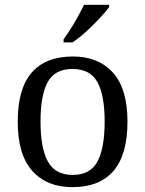

<svg xmlns="http://www.w3.org/2000/svg" viewBox="-20 -768 603 798"><path d="M280.3 9.8Q174.8 9.8 114.3 -57.6Q53.7 -125 53.7 -262.7Q53.7 -399.4 111.8 -466.3Q169.9 -533.2 283.2 -533.2Q388.7 -533.2 449.2 -466.3Q509.8 -399.4 509.8 -262.7Q509.8 -125 451.7 -57.6Q393.6 9.8 280.3 9.8ZM282.2 -41Q355.5 -41 385.3 -97.2Q415 -153.3 415 -262.7Q415 -372.1 384.8 -426.8Q354.5 -481.4 281.2 -481.4Q208 -481.4 178.2 -426.8Q148.4 -372.1 148.4 -262.7Q148.4 -153.3 178.7 -97.2Q209 -41 282.2 -41ZM433.6 -738.3V-748H329.1Q321.3 -731.4 307.6 -706.1Q293.9 -680.7 277.3 -653.8Q260.7 -627 244.1 -604.5V-591.8H281.2Q310.5 -611.3 341.8 -640.1Q373 -668.9 397.9 -696.3Q422.9 -723.6 433.6 -738.3Z"/></svg>

Font: Noto Serif Todhri
Style: Regular
Weight: 400
Designer: Mikhail Merkuryev
Version: Version 1.000; ttfautohint (v1.8.4.7-5d5b)